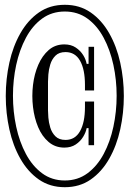

<svg xmlns="http://www.w3.org/2000/svg" viewBox="-20 -770 540 800"><path d="M250 10Q188 10 142 -22Q96 -54 65 -108.5Q34 -163 19 -231Q4 -299 4 -370Q4 -441 19 -509Q34 -577 65 -631.5Q96 -686 142 -718Q188 -750 250 -750Q312 -750 358 -718Q404 -686 435 -631.5Q466 -577 481 -509Q496 -441 496 -370Q496 -299 481 -231Q466 -163 435 -108.5Q404 -54 358 -22Q312 10 250 10ZM250 -18Q304 -18 344.5 -48Q385 -78 412 -128.5Q439 -179 452.5 -242Q466 -305 466 -371Q466 -437 452.5 -499.5Q439 -562 412 -612.5Q385 -663 344.5 -692.5Q304 -722 250 -722Q196 -722 155.5 -692.5Q115 -663 88 -612.5Q61 -562 47.5 -499.5Q34 -437 34 -371Q34 -305 47.5 -242Q61 -179 88 -128.5Q115 -78 155.5 -48Q196 -18 250 -18ZM248 -155Q210 -155 182.5 -178.5Q155 -202 139 -240Q123 -278 117.5 -324Q112 -370 117.5 -416Q123 -462 139.5 -500Q156 -538 183 -561.5Q210 -585 248 -585Q276 -585 295.5 -572Q315 -559 326.5 -540.5Q338 -522 341 -504H349V-575H372V-393H334V-416Q334 -481 313.5 -517Q293 -553 253 -553Q226 -553 211 -538Q196 -523 189.5 -501.5Q183 -480 181.5 -460Q180 -440 180 -430V-310Q180 -300 181.5 -280Q183 -260 189.5 -238.5Q196 -217 211 -202Q226 -187 253 -187Q293 -187 313.5 -223.5Q334 -260 334 -324V-347H372V-165H349V-236H341Q338 -219 326.5 -200Q315 -181 295.5 -168Q276 -155 248 -155Z"/></svg>

Font: Xanh Mono
Style: Regular
Weight: 400
Monospace: yes
Designer: Lam Bao, Duy Dao
Foundry: Yellow Type Foundry
Version: Version 3.101; ttfautohint (v1.8.3)